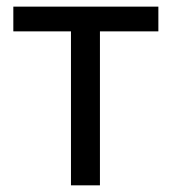

<svg xmlns="http://www.w3.org/2000/svg" viewBox="-20 -556 516 576"><path d="M455.1 -461.9H279.8V0H192.9V-461.9H20V-536.1H455.1Z"/></svg>

Font: NotoSans
Style: Regular
Weight: 400
Designer: Monotype Design team
Foundry: Monotype Imaging Inc.
Version: Version 1.04; ttfautohint (v1.4.1)